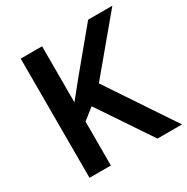

<svg xmlns="http://www.w3.org/2000/svg" viewBox="-162 -855 972 996"><g transform="rotate(-30 323.5 -357.0)"><path d="M647 0H500L288 -316L221 -263V0H93V-714H221V-378Q241 -403 262 -429Q283 -455 304 -481L497 -714H642L380 -400Z"/></g></svg>

Font: Noto Sans Hanifi Rohingya SemiBold
Style: Regular
Weight: 600
Version: Version 2.101